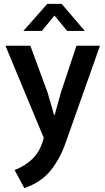

<svg xmlns="http://www.w3.org/2000/svg" viewBox="-20 -710 540 987"><path d="M8 -475H136L225 -233L258 -119H261L293 -234L373 -475H494L317 25Q288 108 239 168Q190 228 105 257L55 164Q108 144 145.5 108Q183 72 200 16L205 -1ZM416 -551H325L260 -630L195 -551H100L223 -690H297Z"/></svg>

Font: Mukta Mahee SemiBold
Style: Regular
Weight: 600
Designer: Shuchita Grover, Noopur Datye, Girish Dalvi, Yashodeep Gholap
Foundry: Ek Type
Version: Version 2.538;PS 1.000;hotconv 16.6.51;makeotf.lib2.5.65220;